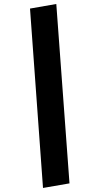

<svg xmlns="http://www.w3.org/2000/svg" viewBox="-20 -828 473 959"><path d="M261.2 -808.1 327.1 87.9 194.8 110.8 129.9 -785.2Z"/></svg>

Font: Fira Sans Compressed
Style: Bold Italic
Weight: 700
Width: 3
Italic angle: -8°
Designer: Carrois Corporate & Edenspiekermann AG
Foundry: Carrois Corporate GbR & Edenspiekermann AG
Version: Version 4.203;PS 004.203;hotconv 1.0.88;makeotf.lib2.5.64775